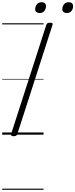

<svg xmlns="http://www.w3.org/2000/svg" viewBox="-20 -1221 683 1741"><path d="M104 14Q90 14 84 9Q78 4 81 -6L400 -996Q404 -1006 411 -1010.5Q418 -1015 433 -1015Q448 -1015 454 -1010.5Q460 -1006 456 -995L137 -5Q134 4 127 9Q120 14 104 14ZM340 -1103Q322 -1103 310.5 -1111.5Q299 -1120 299 -1138Q299 -1162 314.5 -1181.5Q330 -1201 357 -1201Q375 -1201 386 -1192Q397 -1183 397 -1165Q397 -1141 382.5 -1122Q368 -1103 340 -1103ZM585 -1103Q568 -1103 556.5 -1111.5Q545 -1120 545 -1138Q545 -1162 560 -1181.5Q575 -1201 602 -1201Q620 -1201 631.5 -1192Q643 -1183 643 -1165Q643 -1141 628.5 -1122Q614 -1103 585 -1103ZM0 490H375V500H0ZM0 -20H375V0H0ZM0 -505H375V-500H0ZM0 -1010H375V-1000H0Z"/></svg>

Font: Playwrite AU VIC Guides
Style: Regular
Weight: 400
Designer: Veronika Burian, José Scaglione
Foundry: TypeTogether
Version: Version 1.003